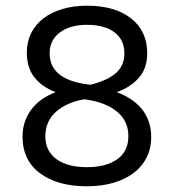

<svg xmlns="http://www.w3.org/2000/svg" viewBox="-20 -640 609 673"><path d="M59 -161Q59 -192 68.5 -217Q78 -242 94 -261.5Q110 -281 131 -294.5Q152 -308 175 -317Q127 -335 100.5 -369Q74 -403 74 -455Q74 -493 89 -523.5Q104 -554 132 -575.5Q160 -597 199 -608.5Q238 -620 285 -620Q383 -620 439.5 -575.5Q496 -531 496 -453Q496 -400 466 -366.5Q436 -333 389 -317Q414 -308 436 -294Q458 -280 474.5 -261Q491 -242 500.5 -216.5Q510 -191 510 -160Q510 -119 493.5 -87Q477 -55 447.5 -33Q418 -11 376.5 1Q335 13 285 13Q182 13 120.5 -32.5Q59 -78 59 -161ZM430 -163Q430 -217 388.5 -250Q347 -283 275 -292Q213 -281 176 -248Q139 -215 139 -162Q139 -111 177.5 -82.5Q216 -54 285 -54Q351 -54 390.5 -81.5Q430 -109 430 -163ZM154 -454Q154 -426 165 -406.5Q176 -387 195.5 -374Q215 -361 241 -353.5Q267 -346 297 -343Q357 -358 386.5 -384Q416 -410 416 -453Q416 -501 381 -527Q346 -553 285 -553Q225 -553 189.5 -526Q154 -499 154 -454Z"/></svg>

Font: Baloo Thambi 2
Style: Regular
Weight: 400
Designer: Aadarsh Rajan and Ek Type
Foundry: Ek Type
Version: Version 1.640;hotconv 1.0.111;makeotfexe 2.5.65597; ttfautoh